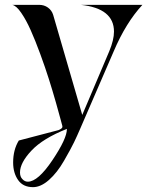

<svg xmlns="http://www.w3.org/2000/svg" viewBox="-20 -520 638 792"><path d="M567.4 -500Q499 -425.8 449.2 -308.6L310.5 11.7Q297.9 41 285.2 67.4Q272.5 93.8 244.1 143.1Q215.8 192.4 182.1 222.2Q148.4 252 116.2 252Q75.2 252 54.7 222.7Q34.2 193.4 34.2 150.4Q34.2 97.7 57.6 59.6L221.7 16.6Q237.3 9.8 237.3 3.9V0Q234.4 -9.8 230 -27.3Q225.6 -44.9 210.9 -96.2Q196.3 -147.5 181.6 -193.8Q167 -240.2 146 -297.4Q125 -354.5 106.4 -396Q87.9 -437.5 67.4 -467.3Q46.9 -497.1 30.3 -500H141.6Q162.1 -500 177.7 -488.8Q193.4 -477.5 199.2 -459L319.3 -45.9L430.7 -308.6Q450.2 -355.5 450.2 -389.6Q450.2 -485.4 313.5 -500ZM72.3 218.8Q82 229.5 94.7 229.5Q136.7 229.5 196.3 140.6Q255.9 51.8 255.9 12.7V11.7Q157.2 50.8 109.9 101.1Q62.5 151.4 62.5 191.4Q62.5 209 72.3 218.8Z"/></svg>

Font: Olivea
Style: LigaturesFont
Weight: 400
Designer: Achmad Aprilia Pratama
Version: Version 001.000